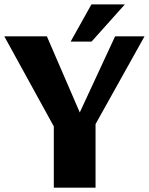

<svg xmlns="http://www.w3.org/2000/svg" viewBox="-21 -872 691 892"><path d="M650.4 -703.1 422.9 -295.4V0H229V-284.7L-1 -703.1H196.8L349.6 -349.6L513.7 -703.1ZM559.1 -851.6 404.3 -678.7H307.1L403.8 -851.6Z"/></svg>

Font: Aclonica
Style: Regular
Weight: 400
Designer: Astigmatic (AOETI)
Foundry: Astigmatic (AOETI)
Version: Version 1.000